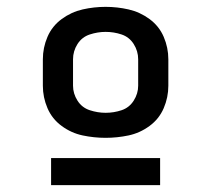

<svg xmlns="http://www.w3.org/2000/svg" viewBox="-20 -761 616 560"><path d="M288 -359Q322 -359 355 -366Q388 -373 416 -393.5Q444 -414 457.5 -445.5Q471 -477 471 -511V-588Q471 -622 457.5 -653.5Q444 -685 416 -705.5Q388 -726 355 -733.5Q322 -741 288 -741Q254 -741 221 -733.5Q188 -726 160 -705.5Q132 -685 118.5 -653.5Q105 -622 105 -588V-511Q105 -477 118.5 -445.5Q132 -414 160 -393.5Q188 -373 221 -366Q254 -359 288 -359ZM129 -221H447V-300H129ZM288 -432Q265 -432 242 -439.5Q219 -447 206 -467.5Q193 -488 193 -511V-588Q193 -612 206 -632.5Q219 -653 242 -660.5Q265 -668 288 -668Q312 -668 334.5 -660.5Q357 -653 370 -632.5Q383 -612 383 -588V-511Q383 -488 370 -467.5Q357 -447 334.5 -439.5Q312 -432 288 -432Z"/></svg>

Font: Iosevka Sparkle Extrabold
Style: Regular
Weight: 800
Designer: Belleve Invis
Foundry: Belleve Invis
Version: Version 4.5.0; ttfautohint (v1.8.3)